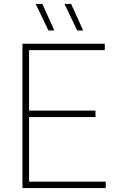

<svg xmlns="http://www.w3.org/2000/svg" viewBox="-20 -964 598 984"><path d="M95 0V-740H517V-707H129V-33H522V0ZM120 -364V-397H469.5V-364ZM375.5 -808 310.5 -944H344.5L406 -808ZM228 -808 163 -944H197L258.5 -808Z"/></svg>

Font: Encode Sans SC Condensed Thin Thin
Style: Regular
Weight: 250
Version: Version 3.002